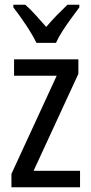

<svg xmlns="http://www.w3.org/2000/svg" viewBox="-20 -786 381 806"><path d="M316 0H28V-56L218 -468H39V-537H309V-476L121 -69H316ZM313 -766V-755Q298 -735 279 -709Q260 -683 242.5 -656Q225 -629 215 -606H133Q117 -639 89.5 -680.5Q62 -722 36 -755V-766H86Q106 -749 128.5 -724Q151 -699 174 -673Q199 -702 218.5 -722Q238 -742 263 -766Z"/></svg>

Font: Avrile Sans Condensed
Style: Regular
Weight: 400
Width: 3
Designer: Monotype Design Team
Foundry: Monotype Imaging Inc.
Version: Version 2.001;September 10, 2019;FontCreator 11.5.0.2425 64-